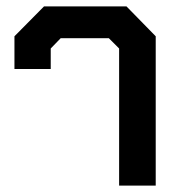

<svg xmlns="http://www.w3.org/2000/svg" viewBox="-20 -578 575 598"><path d="M351 -427 319 -459H169L138 -427V-363H25V-465L117 -558H374L465 -465V0H351Z"/></svg>

Font: Chakra Petch SemiBold
Style: Regular
Weight: 600
Designer: Katatrad Aksorn Co.,Ltd.
Foundry: Cadson Demak Co.,Ltd.
Version: Version 1.000; ttfautohint (v1.6)